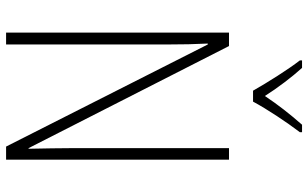

<svg xmlns="http://www.w3.org/2000/svg" viewBox="-206 -782 988 615"><g transform="rotate(90 287.5 -474.0)"><path d="M270 -791H305C329 -836 371 -899 403 -941V-948H379C344 -908 315 -871 287 -829C261 -870 226 -916 197 -948H173V-941C201 -905 244 -837 270 -791ZM491 0V-714H454V-211C454 -174 455 -120 456 -72H454L127 -714H84V0H122V-512C122 -566 121 -606 119 -646H122L449 0Z"/></g></svg>

Font: Noto Sans Georgian Condensed ExtraLight
Style: Regular
Weight: 200
Width: 3
Designer: Monotype Design Team, Akaki Razmadze
Foundry: Google LLC
Version: Version 2.005